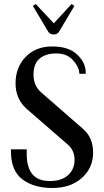

<svg xmlns="http://www.w3.org/2000/svg" viewBox="-20 -933 522 963"><path d="M397 -286Q447 -243 447 -167Q447 -91 390.5 -40.5Q334 10 242.5 10Q151 10 93 -33Q35 -76 35 -173V-184H114V-162Q114 -93 142.5 -59Q171 -25 230.5 -25Q290 -25 322 -55Q354 -85 354 -131.5Q354 -178 321 -207L116 -385Q58 -435 58 -515Q58 -595 108.5 -647.5Q159 -700 242 -700Q325 -700 367.5 -659Q410 -618 410 -569V-563H378Q378 -595 347 -630Q316 -665 262.5 -665Q209 -665 178.5 -639Q148 -613 148 -558.5Q148 -504 186 -470ZM278 -777Q269 -760 249 -760Q229 -760 220 -777L145 -903L159 -913L250 -816L339 -913L353 -903Z"/></svg>

Font: Trochut
Style: Regular
Weight: 400
Designer: Andreu Balius
Foundry: Andreu Balius
Version: Version 1.001